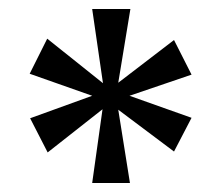

<svg xmlns="http://www.w3.org/2000/svg" viewBox="-20 -819 493 427"><path d="M208 -576 185 -412H269L243 -575L367 -482L406 -557L268 -606L406 -653L367 -730L243 -635L270 -799H185L209 -634L85 -733L46 -655L185 -606L47 -556L86 -480Z"/></svg>

Font: Noto Serif Sinhala Condensed Medium
Style: Regular
Weight: 500
Width: 3
Designer: Jelle Bosma - Monotype Design Team
Foundry: Monotype Imaging Inc.
Version: Version 2.007